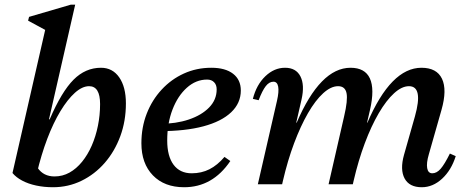

<svg xmlns="http://www.w3.org/2000/svg" viewBox="-20 -785 1985 818"><path d="M205.7 12.7Q167.6 12.7 133.9 5.4Q100.1 -1.8 74.2 -15.7Q48.3 -29.5 33.2 -47.9L115.8 -173.6Q115.8 -105.2 140.7 -69.3Q165.5 -33.3 212.2 -33.3Q246.5 -33.3 276.1 -49.7Q305.6 -66.2 329.6 -95.8Q353.7 -125.4 370.8 -164.5Q387.9 -203.6 397.1 -248.8Q406.4 -294 406.4 -341.5Q406.4 -417.8 359.7 -417.8Q330.5 -417.8 299.1 -389.7Q267.8 -361.6 237.5 -311.6Q207.2 -261.6 181.4 -193.8Q155.7 -126 136.9 -46.4L88.8 -52.7L130.6 -276.5H191.6Q242.6 -394.7 293.4 -445.5Q344.1 -496.3 410.2 -496.3Q459.6 -496.3 488 -455.3Q516.4 -414.3 516.4 -344.5Q516.4 -269.4 492.5 -204.6Q468.5 -139.8 426.2 -91.1Q383.9 -42.5 327.4 -14.9Q270.9 12.7 205.7 12.7ZM33.2 -47.9 180.2 -691.4 203.5 -640.8 99.7 -697 103.8 -713.1 281.2 -765H300.3L140.6 -66Z M764.5 12.7Q680.5 12.7 631.4 -37.9Q582.4 -88.6 582.4 -174.6Q582.4 -242.6 605.1 -300.8Q627.8 -359 668.5 -403Q709.2 -447.1 763.3 -471.7Q817.4 -496.3 880.2 -496.3Q940 -496.3 973 -470.8Q1006 -445.4 1006 -399.4Q1006 -345.8 964.8 -306.6Q923.6 -267.4 846.5 -246.8Q769.5 -226.3 661.8 -226.3V-257.5Q729.9 -257.5 784.3 -275.8Q838.8 -294.1 870.9 -327Q903.1 -359.9 903.1 -404.2Q903.1 -423.7 892 -434.8Q881 -446 862.5 -446Q814.8 -446 776.1 -411.3Q737.4 -376.7 714.9 -318.2Q692.4 -259.8 692.4 -186.5Q692.4 -119.6 719.5 -83.1Q746.7 -46.7 796.7 -46.7Q838.4 -46.7 872.3 -63.9Q906.3 -81.1 936.4 -116.5L961.3 -99Q885.8 12.7 764.5 12.7Z M1776.9 12.7Q1723.8 12.7 1703.7 -24.8Q1683.7 -62.3 1701.2 -125.1L1747.8 -289.3Q1783.9 -417.8 1722.5 -417.8Q1691.9 -417.8 1658.9 -387.7Q1625.9 -357.7 1593.7 -302.8Q1561.6 -247.8 1534.2 -174.7Q1506.8 -101.6 1486.6 -14.8H1439L1495.6 -262.5H1545.4Q1645.9 -496.3 1775.5 -496.3Q1840.8 -496.3 1863.1 -449.4Q1885.3 -402.4 1861 -317L1807 -127.5Q1796.1 -90.4 1800 -68.6Q1803.8 -46.7 1821.9 -46.7Q1840.6 -46.7 1857.4 -65.9Q1874.1 -85.1 1896.7 -130.8L1921.6 -119.8Q1903 -60.2 1863.6 -23.7Q1824.2 12.7 1776.9 12.7ZM1078.5 0 1160.2 -356.1Q1169 -394.6 1165.2 -415.8Q1161.3 -436.9 1144.9 -436.9Q1126.9 -436.9 1112.3 -418.1Q1097.6 -399.3 1081.9 -358.1L1057.3 -363.8Q1072.6 -423.9 1110.4 -460.1Q1148.2 -496.3 1194.3 -496.3Q1241.1 -496.3 1259.9 -459.7Q1278.7 -423.1 1264.7 -361.1L1182 0ZM1137.8 -14.8 1194.4 -262.5H1244.1Q1344.6 -496.3 1473.4 -496.3Q1534.9 -496.3 1555.8 -451Q1576.7 -405.7 1556.4 -317L1483.2 0H1379.9L1446.1 -289.3Q1462.4 -358.4 1456.4 -388.1Q1450.4 -417.8 1420.4 -417.8Q1389.9 -417.8 1356.8 -387.7Q1323.8 -357.7 1292.1 -302.8Q1260.4 -247.8 1233 -174.7Q1205.6 -101.6 1185.4 -14.8Z"/></svg>

Font: Platypi Light
Style: Italic
Weight: 300
Italic angle: -13°
Designer: David Sargent
Foundry: Bolt Cutter Type
Version: Version 1.200